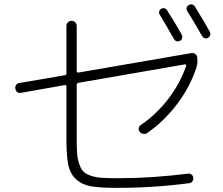

<svg xmlns="http://www.w3.org/2000/svg" viewBox="-20 -860 1040 896"><path d="M78.1 -426.8Q69.3 -424.8 61 -430.2Q52.7 -435.5 51.8 -446.3Q49.8 -456.1 55.2 -463.9Q60.5 -471.7 71.3 -472.7L282.2 -508.8Q290 -510.7 290 -518.6V-739.3Q290 -749 296.9 -755.9Q303.7 -762.7 314 -762.7Q324.2 -762.7 331.1 -755.9Q337.9 -749 337.9 -739.3V-528.3Q337.9 -525.4 340.8 -522.5Q343.8 -519.5 346.7 -521.5L873 -612.3Q881.8 -614.3 890.6 -608.4Q899.4 -602.5 900.4 -592.8Q903.3 -566.4 897.5 -547.9Q869.1 -458 808.1 -376.5Q747.1 -294.9 667 -239.3Q659.2 -233.4 648.4 -235.4Q637.7 -237.3 631.8 -245.1Q626 -252.9 627.4 -262.2Q628.9 -271.5 636.7 -276.4Q710 -326.2 765.6 -398.9Q821.3 -471.7 848.6 -552.7Q849.6 -555.7 847.7 -558.1Q845.7 -560.5 842.8 -559.6L346.7 -473.6Q337.9 -471.7 337.9 -463.9V-218.8Q337.9 -172.9 339.8 -145Q341.8 -117.2 350.1 -93.8Q358.4 -70.3 369.6 -59.1Q380.9 -47.9 403.8 -40Q426.8 -32.2 454.6 -30.3Q482.4 -28.3 528.3 -28.3Q690.4 -28.3 858.4 -49.8Q867.2 -50.8 874 -45.4Q880.9 -40 881.8 -31.2Q883.8 -8.8 862.3 -4.9Q686.5 17.6 518.6 16.6Q442.4 16.6 401.4 8.8Q360.4 1 333 -25.4Q305.7 -51.8 297.9 -93.8Q290 -135.7 290 -211.9V-456.1Q290 -464.8 282.2 -462.9ZM732.4 -819.3Q740.2 -823.2 748 -821.3Q755.9 -819.3 760.7 -810.5Q794.9 -757.8 828.1 -698.2Q832 -690.4 830.1 -682.1Q828.1 -673.8 820.3 -669.9Q802.7 -661.1 792 -677.7Q752 -748 725.6 -791Q720.7 -797.9 723.1 -806.6Q725.6 -815.4 732.4 -819.3ZM861.3 -836.9Q869.1 -840.8 877 -838.9Q884.8 -836.9 889.6 -829.1Q934.6 -756.8 959 -711.9Q962.9 -704.1 960.9 -696.3Q959 -688.5 951.2 -683.6Q933.6 -674.8 921.9 -693.4Q888.7 -752.9 853.5 -808.6Q844.7 -826.2 861.3 -836.9Z"/></svg>

Font: Rounded-X Mgen+ 1mn light
Style: Regular
Weight: 200
Designer: [Source Han Sans]
Ryoko NISHIZUKA  (kana & ideographs); Paul D. Hunt (Latin, Greek & Cyrillic); Wenlong ZHANG  (bopomofo
Version: Version 1.059.20150602